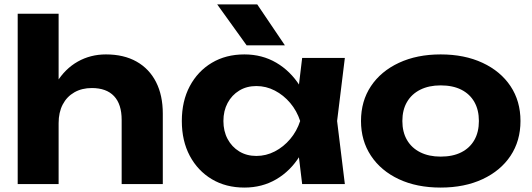

<svg xmlns="http://www.w3.org/2000/svg" viewBox="-20 -832 2405 868"><path d="M60 -770H245V0H60ZM459 -586Q540 -586 597.5 -553.5Q655 -521 685.5 -461Q716 -401 716 -318V0H530V-290Q530 -361 495.5 -397.5Q461 -434 395 -434Q350 -434 316 -414.5Q282 -395 263.5 -359.5Q245 -324 245 -275L186 -306Q198 -397 236 -459Q274 -521 331.5 -553.5Q389 -586 459 -586Z M1346 0 1321 -207 1348 -285 1321 -362 1346 -570H1539L1504 -285L1539 0ZM1392 -285Q1377 -194 1335 -126.5Q1293 -59 1229 -21.5Q1165 16 1085 16Q1001 16 937.5 -22Q874 -60 838 -127.5Q802 -195 802 -285Q802 -375 838 -442.5Q874 -510 937.5 -548Q1001 -586 1085 -586Q1165 -586 1229 -548.5Q1293 -511 1335.5 -444Q1378 -377 1392 -285ZM990 -285Q990 -239 1009 -203.5Q1028 -168 1061.5 -147.5Q1095 -127 1139 -127Q1183 -127 1222.5 -147.5Q1262 -168 1292 -203.5Q1322 -239 1337 -285Q1322 -331 1292 -366.5Q1262 -402 1222.5 -422.5Q1183 -443 1139 -443Q1095 -443 1061.5 -422.5Q1028 -402 1009 -366.5Q990 -331 990 -285ZM1143 -812 1268 -627H1095L962 -812Z M1972 16Q1864 16 1783 -22Q1702 -60 1657 -128Q1612 -196 1612 -285Q1612 -375 1657 -442.5Q1702 -510 1783.5 -548Q1865 -586 1972 -586Q2080 -586 2161.5 -548Q2243 -510 2288 -442.5Q2333 -375 2333 -285Q2333 -195 2288 -127.5Q2243 -60 2161.5 -22Q2080 16 1972 16ZM1972 -124Q2027 -124 2065.5 -143.5Q2104 -163 2124.5 -199Q2145 -235 2145 -285Q2145 -335 2124.5 -371Q2104 -407 2065.5 -426.5Q2027 -446 1972 -446Q1919 -446 1880 -426.5Q1841 -407 1820 -371Q1799 -335 1799 -285Q1799 -235 1820 -199Q1841 -163 1880 -143.5Q1919 -124 1972 -124Z"/></svg>

Font: Unbounded SemiBold
Style: Regular
Weight: 600
Designer: Luke Prowse, Jean-Baptiste Morizot, Fátima Lázaro, Florian Runge
Foundry: NaN
Version: Version 1.700